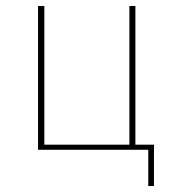

<svg xmlns="http://www.w3.org/2000/svg" viewBox="-20 -500 585 641"><path d="M475 121V0H107V-480H128V-17H412V-480H432V-17H494V121Z"/></svg>

Font: Cantarell Thin
Style: Regular
Weight: 100
Designer: Dave Crossland, Nikolaus Waxweiler, Florian Fecher, Jacques Le Bailly, Eben Sorkin, Alexei Vanyashin, Alexios Zavras, Em
Version: Version 0.303